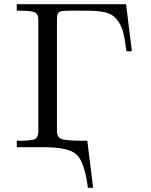

<svg xmlns="http://www.w3.org/2000/svg" viewBox="-20 -703 720 917"><path d="M60.1 0V-30.8H71.8Q127.9 -30.8 145 -37.8Q162.1 -44.9 163.1 -73.2V-608.9Q163.1 -636.7 146 -644.3Q128.9 -651.9 73.2 -651.9H60.1V-683.1H582L609.9 -458H584Q576.2 -520 567.1 -553Q558.1 -585.9 537.1 -611.1Q516.1 -636.2 482.7 -644Q449.2 -651.9 392.1 -651.9H307.1Q273.9 -651.9 262.9 -645.5Q252 -639.2 252 -613.8V-78.1Q252 -47.4 274.4 -39.1Q296.9 -30.8 373 -30.8H397L424.8 193.8H399.9Q383.8 70.8 345.9 35.4Q308.1 0 190.9 0Z"/></svg>

Font: CMU Serif Upright Italic
Style: UprightItalic
Weight: 500
Version: Version 0.7.0